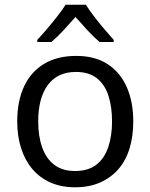

<svg xmlns="http://www.w3.org/2000/svg" viewBox="-20 -784 638 814"><path d="M545 -269Q545 -207 529.5 -155.5Q514 -104 482.5 -67.5Q451 -31 405 -10.5Q359 10 298 10Q240 10 194.5 -10Q149 -30 117.5 -67Q86 -104 69.5 -155.5Q53 -207 53 -269Q53 -356 82.5 -418.5Q112 -481 168 -514Q224 -547 303 -547Q383 -547 436.5 -512Q490 -477 517.5 -414.5Q545 -352 545 -269ZM142 -269Q142 -206 159 -158.5Q176 -111 210.5 -85Q245 -59 298 -59Q353 -59 387.5 -85Q422 -111 438.5 -159Q455 -207 455 -269Q455 -330 440 -377.5Q425 -425 391 -452Q357 -479 302 -479Q224 -479 183 -424Q142 -369 142 -269ZM344 -764Q357 -743 378 -715.5Q399 -688 421.5 -661.5Q444 -635 462 -615V-606H402Q375 -629 349 -657.5Q323 -686 300 -712Q277 -686 251.5 -658Q226 -630 198 -606H138V-615Q157 -635 179.5 -661.5Q202 -688 223.5 -715.5Q245 -743 258 -764Z"/></svg>

Font: Noto Sans Hebrew Thin
Style: Regular
Weight: 400
Version: Version 3.001